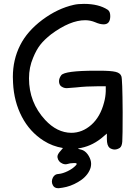

<svg xmlns="http://www.w3.org/2000/svg" viewBox="-20 -780 705 999"><path d="M200.2 -676.8Q280.3 -736.3 364.3 -754.9Q384.8 -759.8 417 -759.8Q493.2 -759.8 540 -729.5Q553.7 -720.7 553.7 -696.3Q553.7 -653.3 519.5 -653.3Q500 -653.3 475.6 -664.1Q450.2 -674.8 422.9 -674.8Q344.7 -674.8 246.1 -601.6Q210 -573.2 189.5 -546.9Q168.9 -520.5 152.3 -479.5Q130.9 -429.7 130.9 -372.1Q130.9 -247.1 214.8 -156.2Q276.4 -89.8 350.6 -88.9Q408.2 -88.9 455.1 -130.4Q502 -171.9 521.5 -247.1Q529.3 -275.4 530.3 -305.7V-331.1H488.3Q429.7 -331.1 377 -325.2Q328.1 -321.3 327.1 -321.3Q311.5 -321.3 299.8 -330.1H298.8Q287.1 -339.8 287.1 -357.4Q287.1 -373 298.8 -388.7Q317.4 -412.1 477.5 -412.1H497.1Q556.6 -412.1 581.1 -406.2Q605.5 -400.4 611.3 -383.8Q617.2 -372.1 618.2 -196.3Q618.2 -67.4 616.2 -43Q614.3 -18.6 603.5 -10.7Q589.8 -2 576.7 -2Q563.5 -2 549.8 -10.7V-11.7Q536.1 -22.5 536.1 -56.6V-85L505.9 -59.6Q451.2 -16.6 386.7 -7.8V-5.9Q389.6 -5.9 392.6 -3.9Q402.3 -2 412.1 2Q429.7 10.7 441.9 31.7Q454.1 52.7 454.1 72.3Q454.1 80.1 452.1 89.8Q447.3 108.4 434.6 125.5Q421.9 142.6 404.3 155.3Q386.7 168 366.2 177.7Q345.7 187.5 325.7 192.4Q305.7 197.3 286.1 199.2Q284.2 199.2 282.2 199.2Q262.7 199.2 254.9 183.6Q250 174.8 250 164.6Q250 154.3 254.9 144.5Q264.6 125 286.1 125Q306.6 123 332.5 110.4Q358.4 97.7 373 82Q374 82 375 80.1Q379.9 74.2 379.4 72.3Q378.9 70.3 373 68.4Q368.2 68.4 364.3 68.4Q345.7 68.4 327.1 74.2Q316.4 76.2 305.2 71.3Q293.9 66.4 287.6 58.6Q281.2 50.8 279.3 40Q277.3 29.3 285.2 17.6Q288.1 12.7 294.9 5.4Q301.8 -2 307.6 -9.8Q252.9 -18.6 207 -47.9Q134.8 -93.8 93.8 -172.4Q52.7 -251 47.9 -348.6Q46.9 -359.4 46.9 -379.9Q46.9 -469.7 85 -544.9Q121.1 -617.2 200.2 -676.8Z"/></svg>

Font: sage sans
Style: Regular
Weight: 400
Version: Version 001.032